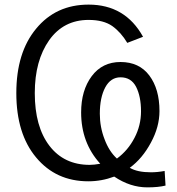

<svg xmlns="http://www.w3.org/2000/svg" viewBox="-20 -769 769 833"><path d="M50.8 -365.2Q50.8 -541 136.7 -644.5Q222.7 -749 364.3 -749Q523.4 -749 600.6 -609.4Q578.1 -600.6 532.2 -583Q504.9 -628.9 466.8 -656.2Q428.7 -682.6 364.3 -682.6Q255.9 -682.6 193.4 -594.7Q130.9 -505.9 130.9 -365.2Q130.9 -219.7 194.3 -136.7Q257.8 -53.7 369.1 -53.7Q387.7 -53.7 415 -58.6Q332 -149.4 332 -281.2Q332 -377 377.9 -438.5Q423.8 -500 502.9 -500Q584 -500 627.9 -441.4Q671.9 -382.8 671.9 -287.1Q671.9 -218.8 634.8 -150.4Q597.7 -81.1 543 -41Q576.2 -21.5 634.8 -21.5Q663.1 -21.5 694.3 -27.3Q695.3 -5.9 698.2 36.1Q667 43.9 619.1 43.9Q544.9 43.9 475.6 -2.9Q420.9 17.6 363.3 17.6Q222.7 17.6 136.7 -85.9Q50.8 -188.5 50.8 -365.2ZM413.1 -275.4Q413.1 -217.8 433.6 -165Q453.1 -112.3 487.3 -81.1Q535.2 -116.2 563.5 -170.9Q591.8 -224.6 591.8 -286.1Q591.8 -350.6 570.3 -392.6Q548.8 -433.6 502.9 -433.6Q460 -433.6 436.5 -389.6Q413.1 -345.7 413.1 -275.4Z"/></svg>

Font: Gothic A1
Style: Regular
Weight: 400
Designer: HanYang I&C Co.,Ltd.
Version: Version 2.50